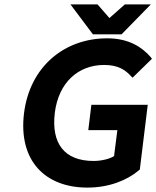

<svg xmlns="http://www.w3.org/2000/svg" viewBox="-20 -840 710 872"><path d="M610 -66 615 -70 651 -364H395L381 -249H513L498 -131C477 -118 441 -109 405 -109C272 -109 212 -189 229 -328C246 -465 335 -545 453 -545C516 -545 549 -523 576 -493L582 -487L670 -573L665 -580C627 -624 567 -666 467 -666C272 -666 115 -537 89 -325C63 -110 185 12 377 12C475 12 557 -21 610 -66ZM423 -820H300L402 -684H532L665 -820H547L477 -758Z"/></svg>

Font: Falling Sky
Style: SeBdObl
Weight: 600
Designer: Paul D. Hunt
Foundry: Adobe Systems Incorporated
Version: Version 1.02